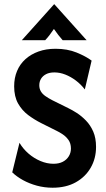

<svg xmlns="http://www.w3.org/2000/svg" viewBox="-20 -868 498 902"><path d="M227.1 13.9Q188.9 13.9 153.1 4.2Q117.4 -5.6 87.8 -21.9Q58.3 -38.2 37.5 -58.3L71.5 -197.2Q88.2 -168.8 113.9 -146.5Q139.6 -124.3 170.1 -111.5Q200.7 -98.6 231.2 -98.6Q256.9 -98.6 275 -108Q293.1 -117.4 303.1 -133.7Q313.2 -150 313.2 -170.1Q313.2 -194.4 301.7 -210.4Q290.3 -226.4 274.7 -236.8Q259 -247.2 247.2 -252.8L173.6 -289.6Q141.7 -305.6 112.5 -327.4Q83.3 -349.3 64.9 -381.9Q46.5 -414.6 46.5 -462.5Q46.5 -502.1 60.1 -534.4Q73.6 -566.7 99.3 -589.9Q125 -613.2 160.8 -626Q196.5 -638.9 241 -638.9Q296.5 -638.9 339.9 -621.2Q383.3 -603.5 410.4 -583.3L378.5 -447.9Q359.7 -472.2 336.1 -489.9Q312.5 -507.6 286.8 -517.7Q261.1 -527.8 235.4 -527.8Q212.5 -527.8 196.9 -519.8Q181.2 -511.8 172.9 -498.3Q164.6 -484.7 164.6 -467.4Q164.6 -451.4 171.9 -438.9Q179.2 -426.4 193.1 -416.7Q206.9 -406.9 225.7 -397.2L300 -360.4Q318.8 -351.4 341 -337.2Q363.2 -322.9 384 -301.4Q404.9 -279.9 418.1 -249.7Q431.2 -219.4 431.2 -177.8Q431.2 -123.6 406.2 -80.2Q381.2 -36.8 335.8 -11.5Q290.3 13.9 227.1 13.9ZM82.6 -679.2 234 -847.9H235.4L386.8 -679.2H274.3Q263.2 -691.7 253.5 -704.2Q243.8 -716.7 233.3 -731.9Q222.9 -716.7 213.5 -704.2Q204.2 -691.7 192.4 -679.2Z"/></svg>

Font: Afacad Flux
Style: Bold
Weight: 700
Designer: Kristian Moeller
Foundry: Dicotype
Version: Version 1.100